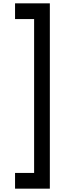

<svg xmlns="http://www.w3.org/2000/svg" viewBox="-20 -914 458 1148"><path d="M278 -894V214H70V120H184V-800H70V-894Z"/></svg>

Font: Hauora SemiBold
Style: Regular
Weight: 600
Designer: Wayne Shih
Foundry: WCYS
Version: Version 1.001